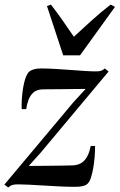

<svg xmlns="http://www.w3.org/2000/svg" viewBox="-36 -820 532 854"><path d="M345 -424.5Q333 -424.5 313.8 -424.2Q294.5 -424 271.5 -423.8Q248.5 -423.5 225.8 -423.2Q203 -423 184.2 -423Q165.5 -423 154 -422.5Q128 -422 113.2 -409Q98.5 -396 91 -376.2Q83.5 -356.5 80.5 -334.5H60.5Q59.5 -351.5 61 -377.5Q62.5 -403.5 67 -430.5Q71.5 -457.5 79.5 -478Q87.5 -498.5 99.5 -505.5Q105 -508.5 116.2 -512Q127.5 -515.5 146 -515.5Q175 -515.5 208.8 -513.5Q242.5 -511.5 276.2 -509Q310 -506.5 339.8 -504.5Q369.5 -502.5 390.5 -502.5Q404.5 -502.5 412.5 -504.8Q420.5 -507 430 -515.5L447 -502L145 -141L92 -82Q110.5 -82 137.8 -82.2Q165 -82.5 194.2 -82.8Q223.5 -83 248.5 -83.5Q273.5 -84 288 -84.5Q322 -86 341 -108Q360 -130 367.5 -171H387Q387 -148.5 385 -122.8Q383 -97 378.8 -72.8Q374.5 -48.5 368.5 -29.8Q362.5 -11 353 -2.5Q346.5 4 333.2 7.5Q320 11 296 11Q266 11 230 9.2Q194 7.5 158.2 5.2Q122.5 3 92.8 1.5Q63 0 44.5 0Q27.5 0 18.2 3Q9 6 0.5 14L-16.5 1L289.5 -364ZM245 -574 173 -793 190.5 -799.5Q214 -769.5 239.8 -733Q265.5 -696.5 292.5 -656.5Q330 -691 369.5 -727Q409 -763 456 -799.5L475.5 -789.5L320 -574Z"/></svg>

Font: Merriweather 144pt Medium
Style: Italic
Weight: 500
Italic angle: -7.8°
Version: Version 2.101